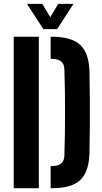

<svg xmlns="http://www.w3.org/2000/svg" viewBox="-20 -994 538 1014"><path d="M52.5 0V-800H185V0ZM247.5 0V-117H255Q287.5 -117 303.5 -131Q319.5 -145 320 -172.5Q322 -232 322.8 -288.5Q323.5 -345 323.5 -400.5Q323.5 -456 322.8 -512.5Q322 -569 320 -628Q319.5 -655.5 303.2 -669.2Q287 -683 253.5 -683H247.5V-800H253.5Q358 -800 404.2 -756.5Q450.5 -713 452.5 -613Q454 -537 454.5 -468.8Q455 -400.5 454.5 -332.2Q454 -264 452.5 -188Q450.5 -87.5 404.5 -43.8Q358.5 0 255 0ZM209 -840 122.5 -973.5H203.5L245.5 -903L287.5 -973.5H368L281.5 -840Z"/></svg>

Font: Big Shoulders Stencil Text Thin ExtraBold
Style: Regular
Weight: 800
Version: Version 2.001